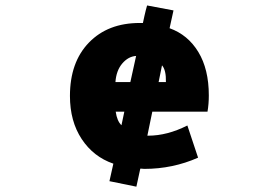

<svg xmlns="http://www.w3.org/2000/svg" viewBox="-20 -620 1040 717"><path d="M548.8 -203.1 530.3 -113.3H533.2Q604.5 -113.3 679.7 -151.4L719.7 -31.2Q625 10.7 518.6 10.7Q514.6 10.7 507.8 9.8H503.9L489.3 77.1L388.7 56.6L403.3 -8.8Q329.1 -34.2 285.2 -100.6Q241.2 -167 241.2 -261.7Q241.2 -387.7 312 -460.9Q382.8 -534.2 502 -534.2H513.7Q514.6 -539.1 519.5 -561Q524.4 -583 529.3 -599.6L627.9 -581.1L613.3 -514.6Q681.6 -490.2 720.7 -425.8Q759.8 -361.3 759.8 -263.7Q759.8 -231.4 754.9 -203.1ZM444.3 -203.1H412.1Q417 -168 433.6 -152.3ZM585 -376 572.3 -313.5H599.6Q600.6 -358.4 585 -376ZM488.3 -411.1Q459 -409.2 436.5 -382.8Q414.1 -356.4 411.1 -313.5H466.8Z"/></svg>

Font: GenEi Gothic M Heavy
Style: Regular
Weight: 800
Designer: o_tamon (Modified); [Source Han Sans]
Ryoko NISHIZUKA  (kana & ideographs); Paul D. Hunt (Latin, Greek & Cyrillic); Wenl
Version: Version 1.1a;Original Version 1.004